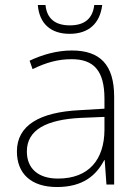

<svg xmlns="http://www.w3.org/2000/svg" viewBox="-20 -742 561 772"><path d="M391 -722H359C353 -670 323 -640 261 -640C200 -640 168 -669 163 -722H132C138 -648 183 -606 260 -606C337 -606 382 -648 391 -722ZM269 -539C208 -539 150 -522 99 -498L111 -464C166 -491 214 -504 268 -504C356 -504 400 -459 400 -345V-305L300 -299C139 -291 48 -238 48 -133C48 -44 105 10 209 10C314 10 367 -37 399 -98H401L408 0H439V-353C439 -482 382 -539 269 -539ZM304 -268 400 -272V-219C399 -101 338 -24 213 -24C134 -24 88 -64 88 -133C88 -221 168 -261 304 -268Z"/></svg>

Font: Noto Sans Gurmukhi UI ExtraLight
Style: Regular
Weight: 200
Designer: Jelle Bosma - Monotype Design Team
Foundry: Monotype Imaging Inc.
Version: Version 2.004